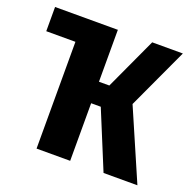

<svg xmlns="http://www.w3.org/2000/svg" viewBox="-100 -630 730 730"><g transform="rotate(20 264.5 -265.0)"><path d="M406 -284 529 0H392L296 -233H257V0H121V-432H3V-530H258L257 -529V-320H299L396 -530H520Z"/></g></svg>

Font: Fira Sans Extra Condensed SemiBold
Style: Regular
Weight: 600
Width: 1
Designer: Carrois Corporate & Edenspiekermann AG
Foundry: Carrois Corporate GbR & Edenspiekermann AG
Version: Version 4.203